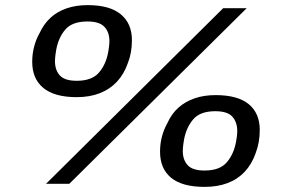

<svg xmlns="http://www.w3.org/2000/svg" viewBox="-20 -719 1113 751"><path d="M160 0 853 -687H945L251 0ZM280 -339Q193 -339 149.5 -375Q106 -411 106 -477Q106 -508 113.5 -536.5Q121 -565 134 -588Q151 -625 177.5 -649.5Q204 -674 241 -686.5Q278 -699 323 -699Q409 -699 452.5 -663Q496 -627 496 -562Q496 -537 492 -514.5Q488 -492 480 -472Q465 -429 437.5 -399.5Q410 -370 370.5 -354.5Q331 -339 280 -339ZM780 12Q693 12 649.5 -23.5Q606 -59 606 -126Q606 -157 613.5 -185Q621 -213 634 -236Q651 -274 678 -298Q705 -322 741.5 -334.5Q778 -347 823 -347Q910 -347 953 -311.5Q996 -276 996 -211Q996 -186 992 -163.5Q988 -141 980 -120Q965 -77 937.5 -47.5Q910 -18 870.5 -3Q831 12 780 12ZM280 -403Q339 -403 366.5 -434.5Q394 -466 403 -514Q405 -525 406 -533Q407 -541 407.5 -547Q408 -553 408 -558Q408 -593 388.5 -614Q369 -635 322 -635Q263 -635 236 -604Q209 -573 200 -525Q198 -514 197 -505.5Q196 -497 195.5 -491Q195 -485 195 -480Q195 -445 214 -424Q233 -403 280 -403ZM780 -52Q839 -52 866.5 -83.5Q894 -115 903 -163Q905 -174 906 -181.5Q907 -189 907.5 -195.5Q908 -202 908 -206Q908 -241 889 -262.5Q870 -284 822 -284Q763 -284 736 -252.5Q709 -221 700 -174Q698 -163 697 -154.5Q696 -146 695.5 -140Q695 -134 695 -128Q695 -94 714 -73Q733 -52 780 -52Z"/></svg>

Font: Archivo Expanded Medium
Style: Italic
Weight: 500
Width: 7
Italic angle: -10°
Designer: Hector Gatti
Foundry: Omnibus-Type
Version: Version 2.001